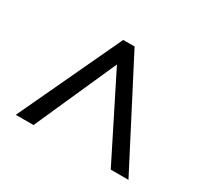

<svg xmlns="http://www.w3.org/2000/svg" viewBox="-102 -859 776 732"><g transform="rotate(30 286.0 -493.0)"><path d="M38 -267 250 -719H300L534 -267H456L276 -626L116 -267Z"/></g></svg>

Font: Noto Sans Vai
Style: Regular
Weight: 400
Designer: Monotype Design Team
Foundry: Monotype Imaging Inc.
Version: Version 2.001; ttfautohint (v1.8.4.7-5d5b)